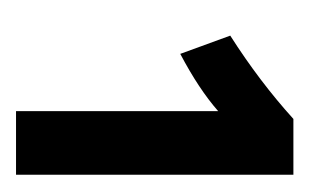

<svg xmlns="http://www.w3.org/2000/svg" viewBox="-94 -581 390 242"><g transform="rotate(90 101.0 -460.0)"><path d="M129.9 -634.8H200.2V-285.2H120.1V-540Q92.3 -515.6 47.9 -492.2L24.9 -555.2Q83 -592.3 129.9 -634.8Z"/></g></svg>

Font: Gully
Style: Bold
Weight: 700
Designer: jaikishan Patel
Foundry: MagicType
Version: Version 1.000;Glyphs 3.2 (3242)